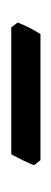

<svg xmlns="http://www.w3.org/2000/svg" viewBox="109 -426 94 353"><g transform="rotate(90 156.5 -249.0)"><path d="M283.2 -264.2Q279.3 -253.4 273.4 -241.9Q267.6 -230.5 263.2 -222.2H29.8L21 -233.9Q24.9 -244.6 30.5 -255.4Q36.1 -266.1 42 -275.9H273.9Z"/></g></svg>

Font: Gentium Plus Eur
Style: Italic
Weight: 400
Italic angle: -8°
Designer: J. Victor Gaultney, Annie Olsen, Iska Routamaa, Becca Hirsbrunner
Foundry: SIL International
Version: Version 5.000